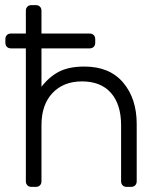

<svg xmlns="http://www.w3.org/2000/svg" viewBox="-20 -730 630 750"><path d="M103 0Q93 0 87 -6Q81 -12 81 -22V-541H23Q13 -541 7 -547Q1 -553 1 -563V-577Q1 -587 7 -593Q13 -599 23 -599H81V-688Q81 -698 87 -704Q93 -710 103 -710H120Q130 -710 136 -704Q142 -698 142 -688V-599H330Q340 -599 346 -593Q352 -587 352 -577V-563Q352 -553 346 -547Q340 -541 330 -541H142V-391Q172 -430 210.5 -450Q249 -470 310 -470Q408 -470 461 -407.5Q514 -345 514 -246V-22Q514 -12 508 -6Q502 0 492 0H475Q465 0 459 -6Q453 -12 453 -22V-241Q453 -322 413.5 -367Q374 -412 300 -412Q228 -412 185 -366.5Q142 -321 142 -241V-22Q142 -12 136 -6Q130 0 120 0Z"/></svg>

Font: Rubik AZ
Style: Regular
Weight: 300
Designer: Hubert and Fischer
Foundry: Hubert & Fischer
Version: Version 2.000